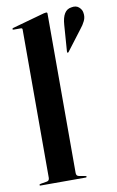

<svg xmlns="http://www.w3.org/2000/svg" viewBox="-85 -793 514 841"><g transform="rotate(-10 171.5 -373.0)"><path d="M186.5 -736.5V-27.5Q186.5 -14 198.5 -12L226 -7Q231 -6.5 231 -3Q231 0 227 0H25.5Q21.5 0 21.5 -3Q21.5 -6 28 -7.5L55 -12Q67 -14 67 -27V-686.5Q67 -693 60.5 -693H28Q23.5 -693 23.5 -696.5Q23.5 -699 27.5 -700.5L171 -740.5Q178 -742 181 -742Q186.5 -742 186.5 -736.5ZM250 -675Q254.5 -740 293.5 -745Q314.5 -749.5 327.2 -738.5Q340 -727.5 342 -713Q345.5 -693.5 337.2 -676.5Q329 -659.5 316.5 -644.5L248 -554.5Q246 -551.5 242.5 -552.5Q241.5 -553.5 241.5 -559Z"/></g></svg>

Font: Fraunces 144pt S000 SemiBold
Style: Regular
Weight: 600
Version: Version 1.000; ttfautohint (v1.8.3)